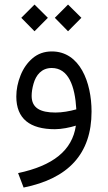

<svg xmlns="http://www.w3.org/2000/svg" viewBox="-20 -570 477 850"><path d="M222.7 -491.2 281.2 -431.6 340.3 -491.2 281.2 -549.8ZM74.2 -491.2 132.8 -431.6 191.9 -491.2 132.8 -549.8ZM385.3 -76.2C385.3 -205.1 334 -342.3 209.5 -342.3C175.8 -342.3 147.5 -332 124 -312C100.6 -292 83 -266.6 70.8 -235.8C58.6 -205.1 52.2 -174.3 52.2 -142.6C52.2 -44.4 112.3 2 223.1 2C252.4 2 289.1 -5.4 315.9 -13.7C299.8 96.2 214.4 163.6 60.1 196.3L84.5 260.3C281.7 220.7 385.3 111.8 385.3 -76.2ZM225.6 -71.8C157.7 -71.8 120.1 -92.3 120.1 -145.5C120.1 -162.1 123 -180.2 128.4 -199.2C139.2 -237.8 164.1 -269 209 -269C282.7 -269 312 -189.9 317.9 -85.9C288.1 -77.6 255.4 -71.8 225.6 -71.8Z"/></svg>

Font: Vazirmatn Light
Style: Regular
Weight: 300
Designer: Saber Rastikerdar
Foundry: Saber Rastikerdar
Version: Version 33.003